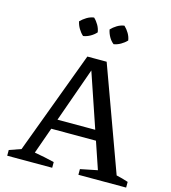

<svg xmlns="http://www.w3.org/2000/svg" viewBox="-126 -975 959 1076"><g transform="rotate(15 354.0 -437.0)"><path d="M637 -52Q654 -48 671.5 -43.5Q689 -39 706 -33V0H429V-33L528 -53L336 -618H360L161 -57Q191 -52 219.5 -46Q248 -40 277 -33V0H16V-33L84 -57L306 -653H418ZM186 -210V-268H529V-210ZM286 -874Q302 -859 313 -839.5Q324 -820 327 -799Q314 -784 294 -772.5Q274 -761 253 -758Q238 -771 226 -791Q214 -811 210 -832Q225 -847 244.5 -859Q264 -871 286 -874ZM462 -874Q478 -859 489.5 -839.5Q501 -820 504 -799Q490 -784 470 -772.5Q450 -761 430 -758Q413 -771 402 -791Q391 -811 387 -832Q401 -847 420.5 -859Q440 -871 462 -874Z"/></g></svg>

Font: Piazzolla 24pt Medium
Style: Regular
Weight: 500
Designer: Juan Pablo del Peral
Foundry: Huerta Tipografica
Version: Version 2.005